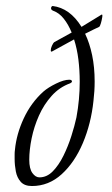

<svg xmlns="http://www.w3.org/2000/svg" viewBox="-20 -616 375 643"><path d="M87 7Q62 7 49.5 -7Q37 -21 33 -42Q29 -63 29 -84Q29 -92 29 -99.5Q29 -107 30 -114Q35 -167 59.5 -219.5Q84 -272 125 -309Q141 -323 167.5 -336Q194 -349 212 -349Q221 -349 221 -343Q221 -340 215 -337Q179 -324 153 -295Q127 -266 110.5 -229Q94 -192 86 -153Q78 -114 78 -81Q78 -51 88.5 -36.5Q99 -22 112 -22Q137 -22 157 -42.5Q177 -63 192.5 -94.5Q208 -126 219 -160.5Q230 -195 236 -223Q247 -283 247 -342Q247 -381 242.5 -417Q238 -453 228 -484L155 -444Q150 -441 150 -447.5Q150 -454 154 -463Q158 -472 162 -475L220 -507Q209 -534 193.5 -553.5Q178 -573 158 -580Q151 -583 151 -588Q151 -594 156 -596Q214 -589 253 -526L320 -567Q324 -569 322.5 -559Q321 -549 318 -538.5Q315 -528 312 -526Q305 -523 293 -517Q281 -511 265 -503Q280 -472 288.5 -431.5Q297 -391 297 -343Q297 -327 296 -311Q295 -295 293 -278Q285 -202 257.5 -137Q230 -72 186.5 -32.5Q143 7 87 7Z"/></svg>

Font: Beau Rivage
Style: Regular
Weight: 400
Designer: Robert E. Leuschke
Foundry: Robert E. Leuschke
Version: Version 1.010; ttfautohint (v1.8.3)